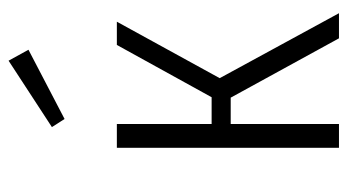

<svg xmlns="http://www.w3.org/2000/svg" viewBox="-203 -615 818 452"><g transform="rotate(-90 206.0 -389.0)"><path d="M289.1 -777.8 314.9 -731 151.9 -646 132.8 -675.8ZM380.9 -522.9 248 -280.8 400.9 0H341.8L202.1 -254.9H140.1V0H84V-522.9H140.1V-299.8H203.1L326.2 -522.9Z"/></g></svg>

Font: Fira Sans Compressed Light
Style: Regular
Weight: 300
Width: 1
Designer: Carrois Corporate & Edenspiekermann AG
Foundry: Carrois Corporate GbR & Edenspiekermann AG
Version: Version 4.203;PS 004.203;hotconv 1.0.88;makeotf.lib2.5.64775